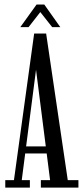

<svg xmlns="http://www.w3.org/2000/svg" viewBox="-20 -854 378 874"><path d="M4 0V-34H43.5L135.5 -701.5H190L288.5 -34H337V0H166V-34H208L144 -536.5L79 -34H116V0ZM82 -155.5V-187.5H205V-155.5ZM72.5 -730.5 146.5 -833.5H181.5L254.5 -730.5H217.5L163.5 -799L110 -730.5Z"/></svg>

Font: Imbue Thin 10pt
Style: Regular
Weight: 400
Version: Version 1.102